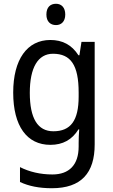

<svg xmlns="http://www.w3.org/2000/svg" viewBox="-20 -758 599 1018"><path d="M277 -738C247 -738 226 -720 226 -681C226 -644 247 -625 277 -625C305 -625 326 -644 326 -681C326 -719 305 -738 277 -738ZM247 -546C124 -546 50 -443 50 -267C50 -89 123 10 247 10C313 10 362 -17 396 -72H400C398 -53 397 -18 397 0V19C397 117 346 167 258 167C194 167 135 153 86 128V207C133 229 188 240 255 240C411 240 482 159 482 8V-536H412L401 -465H396C360 -521 310 -546 247 -546ZM261 -473C355 -473 397 -413 397 -268V-246C397 -119 355 -62 263 -62C180 -62 138 -130 138 -266C138 -399 181 -473 261 -473Z"/></svg>

Font: Noto Sans Devanagari SemiCondensed
Style: Regular
Weight: 400
Width: 4
Designer: Jelle Bosma - Monotype Design Team
Foundry: Monotype Imaging Inc.
Version: Version 2.004